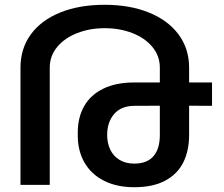

<svg xmlns="http://www.w3.org/2000/svg" viewBox="-20 -780 947 810"><path d="M874.5 -432.1V-333.5L777.8 -334V-210Q777.8 -145 753.7 -95.7Q729.5 -46.4 677.7 -18.3Q626 9.8 546.4 9.8Q472.2 9.8 418.5 -17.6Q364.7 -44.9 336.4 -94.2Q308.1 -143.6 308.1 -207.5V-220.7Q308.1 -285.2 335.4 -332.8Q362.8 -380.4 416.3 -406.2Q469.7 -432.1 546.4 -432.1H654.3V-494.6Q654.3 -543.9 623 -581.8Q591.8 -619.6 538.6 -640.4Q485.4 -661.1 421.9 -661.1Q358.9 -661.1 305.7 -640.4Q252.4 -619.6 221.2 -581.8Q189.9 -543.9 189.9 -494.6V0H66.4V-494.6Q66.4 -575.2 110.1 -635Q153.8 -694.8 234.1 -727.3Q314.5 -759.8 421.9 -759.8Q526.9 -759.8 607.7 -727.3Q688.5 -694.8 733.2 -634.8Q777.8 -574.7 777.8 -494.6V-432.1ZM654.3 -334 546.4 -333.5Q490.7 -333 461.4 -298.8Q432.1 -264.6 432.1 -210.4Q432.1 -176.3 445.1 -148.9Q458 -121.6 483.9 -105.7Q509.8 -89.8 546.4 -89.8Q600.6 -89.8 627.4 -121.1Q654.3 -152.3 654.3 -210Z"/></svg>

Font: Mardoto Medium
Style: Regular
Weight: 500
Designer: Christian Robertson, Vahan Hovhannisyan
Foundry: Google
Version: Version 1.000